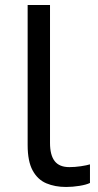

<svg xmlns="http://www.w3.org/2000/svg" viewBox="-20 -734 388 764"><path d="M243 10Q199 10 164.5 -4.5Q130 -19 110 -55.5Q90 -92 90 -157V-714H179V-165Q179 -117 197.5 -93Q216 -69 256 -69Q278 -69 301.5 -72.5Q325 -76 338 -80V-6Q324 1 296.5 5.5Q269 10 243 10Z"/></svg>

Font: lkorean15
Style: Book
Weight: 400
Designer: Jelle Bosma - Monotype Design Team
Foundry: Monotype Imaging Inc.
Version: Version 2.003